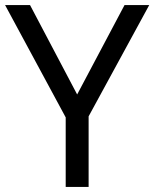

<svg xmlns="http://www.w3.org/2000/svg" viewBox="-20 -734 606 754"><path d="M283 -363 469 -714H566L328 -277V0H238V-273L0 -714H98Z"/></svg>

Font: Noto Sans Pau Cin Hau
Style: Regular
Weight: 400
Designer: Monotype Design Team
Foundry: Monotype Imaging Inc.
Version: Version 2.002; ttfautohint (v1.8.4.7-5d5b)